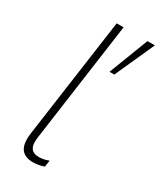

<svg xmlns="http://www.w3.org/2000/svg" viewBox="-180 -762 699 832"><g transform="rotate(30 169.0 -345.5)"><path d="M133 6C148.5 6 166.5 3.5 188 -3.5L193 -36.5C172.5 -28.5 158.5 -26.5 143 -26.5C106.5 -26.5 96.5 -48.5 96.5 -75.5C96.5 -84 97.5 -92.5 98.5 -100.5L181.5 -697H147L63 -97C62 -87 61 -77.5 61 -68C61 -24.5 80 6 133 6ZM225 -499.5H249L338 -697H301Z"/></g></svg>

Font: HK Grotesk ExtraLight
Style: Italic
Weight: 200
Italic angle: -16°
Designer: Alfredo Marco Pradil
Foundry: Hanken Design Co.
Version: Version 3.001;FEAKit 1.0